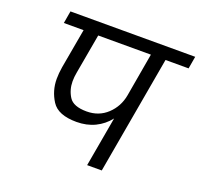

<svg xmlns="http://www.w3.org/2000/svg" viewBox="-128 -882 1066 1024"><g transform="rotate(20 405.5 -370.0)"><path d="M799 -670H668L550 0H467L517 -283Q485 -242 438.5 -219.5Q392 -197 334 -197Q229 -197 193 -253.5Q157 -310 157 -377Q157 -409 163 -445L203 -670H91L103 -740H811ZM585 -670H286L246 -445Q241 -418 241 -394Q241 -346 265.5 -307Q290 -268 366 -268Q435 -268 482.5 -312.5Q530 -357 542 -423Z"/></g></svg>

Font: Fz Poppins
Style: Italic
Weight: 400
Italic angle: -10°
Designer: Ninad Kale (Devanagari), Jonny Pinhorn (Latin)
Foundry: Indian Type Foundry
Version: Vit hóa bi Vntype.Com & FontZin.Com